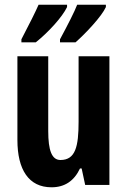

<svg xmlns="http://www.w3.org/2000/svg" viewBox="-20 -786 541 816"><path d="M430 -756V-766H308C298 -739 268 -680 235 -619V-606H301C344 -644 412 -716 430 -756ZM265 -756V-766H144C132 -738 104 -682 71 -619V-606H132C186 -649 245 -714 265 -756ZM445 -547H314V-269C314 -164 301 -106 237 -106C200 -106 185 -147 185 -229V-547H54V-191C54 -65 102 10 199 10C255 10 295 -17 320 -70H327L342 0H445Z"/></svg>

Font: Noto Sans Hebrew ExtraCondensed
Style: Bold
Weight: 700
Width: 2
Designer: Monotype Design Team
Foundry: Monotype Imaging Inc.
Version: Version 2.004